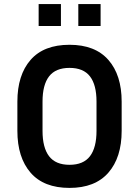

<svg xmlns="http://www.w3.org/2000/svg" viewBox="-20 -909 680 939"><path d="M575 -412V-269Q575 -139 510 -64.5Q445 10 320 10Q194 10 129.5 -64.5Q65 -139 65 -269V-412Q65 -542 129.5 -616Q194 -690 320 -690Q445 -690 510 -616Q575 -542 575 -412ZM452 -412Q452 -494 420 -535.5Q388 -577 320 -577Q252 -577 220 -535.5Q188 -494 188 -412V-269Q188 -187 220 -145Q252 -103 320 -103Q388 -103 420 -145Q452 -187 452 -269ZM278 -782H169V-889H278ZM472 -782H363V-889H472Z"/></svg>

Font: Inria Sans
Style: Bold
Weight: 700
Designer: Black Foundry Team
Foundry: Black Foundry
Version: Version 1.2; ttfautohint (v1.8.3)